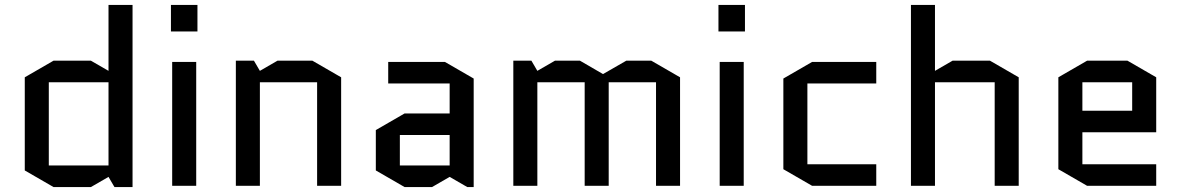

<svg xmlns="http://www.w3.org/2000/svg" viewBox="-20 -750 4767 775"><path d="M196 -505H347L418 -464V-730H515V5H442L418 -36L347 5H196L80 -62V-438ZM418 -82V-418H177V-82Z M772 -500V0H675V-500ZM670 -623V-730H777V-623Z M1357 -438V0H1260V-418H1029V0H932V-505H1005L1029 -464L1100 -505H1241Z M1594 -205V-82H1795V-205ZM1613 5 1497 -62V-225L1613 -292H1795V-413H1547V-500H1776L1892 -433V5H1866L1795 -36L1724 5Z M2725 -438V0H2628V-418H2437V0H2340V-418H2149V0H2052V-505H2125L2149 -464L2220 -505H2321L2414 -451L2508 -505H2609Z M2982 -500V0H2885V-500ZM2880 -623V-730H2987V-623Z M3239 -413V-87H3517V0H3258L3142 -67V-433L3258 -500H3517V-413Z M3754 0H3657V-730H3754V-464L3825 -505H3976L4092 -438V0H3995V-418H3754Z M4647 -87V0H4368L4252 -67V-438L4368 -505H4531L4647 -438V-216H4349V-87ZM4349 -418V-303H4550V-418Z"/></svg>

Font: Quantico
Style: Regular
Weight: 400
Designer: Matt Desmond
Foundry: MADtype
Version: Version 2.002